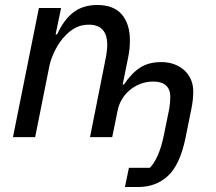

<svg xmlns="http://www.w3.org/2000/svg" viewBox="-20 -550 867 770"><path d="M497 123H581Q598 106 612.5 73.5Q627 41 637 -7L659 -115Q661 -129 662 -140.5Q663 -152 663 -162Q663 -191 646 -207Q629 -223 595 -223Q566 -223 541.5 -213Q517 -203 498.5 -187Q480 -171 468 -150Q456 -129 452 -108L430 0H341L404 -317Q407 -332 408.5 -346Q410 -360 410 -370Q410 -451 336 -451Q308 -451 285.5 -440Q263 -429 243 -408Q219 -384 201.5 -349.5Q184 -315 178 -285L121 0H32L136 -518H225L203 -412H209Q236 -471 274.5 -500.5Q313 -530 370 -530Q436 -530 468.5 -492Q501 -454 501 -388Q501 -373 499.5 -356Q498 -339 494 -320L472 -211H477Q507 -256 541.5 -278.5Q576 -301 627 -301Q657 -301 681 -291.5Q705 -282 721.5 -266Q738 -250 746.5 -229Q755 -208 755 -184Q755 -150 748 -116L724 3Q702 110 654 155Q606 200 534 200H481Z"/></svg>

Font: IBM Plex Sans Text
Style: Italic
Weight: 450
Italic angle: -11°
Designer: Mike Abbink, Paul van der Laan, Pieter van Rosmalen
Foundry: Bold Monday
Version: Version 3.005